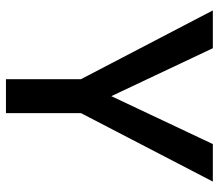

<svg xmlns="http://www.w3.org/2000/svg" viewBox="-65 -670 735 645"><g transform="rotate(90 302.5 -347.5)"><path d="M15 -695H142L303 -354L464 -695H590L360 -252V0H246V-252Z"/></g></svg>

Font: Poppins Medium
Style: Regular
Weight: 500
Designer: Ninad Kale (Devanagari), Jonny Pinhorn (Latin)
Version: Version 5.002